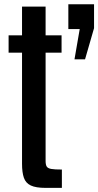

<svg xmlns="http://www.w3.org/2000/svg" viewBox="-20 -891 468 915"><path d="M197.8 4.4Q150.9 4.4 126.7 -7.1Q102.5 -18.6 93.8 -43.9Q85 -69.3 85 -110.4V-640.1H21V-722.7H85V-859.4H197.3V-722.7H273.4V-640.1H197.3V-124.5Q197.3 -106.4 202.4 -97.7Q207.5 -88.9 224.1 -85.9Q240.7 -83 274.9 -83V4.4ZM335 -608.4 359.9 -752.4H305.7V-870.6H428.2V-756.8L385.3 -608.4Z"/></svg>

Font: Antonio SemiBold
Style: Regular
Weight: 600
Designer: Vernon Adams
Foundry: Vernon Adams
Version: Version 1.002